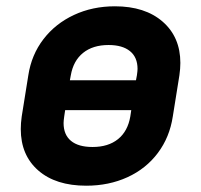

<svg xmlns="http://www.w3.org/2000/svg" viewBox="-20 -580 640 610"><path d="M46 -170Q46 -189 49 -210L70 -341Q80 -406 118 -455.5Q156 -505 215 -532.5Q274 -560 345 -560Q441 -560 497 -511Q553 -462 553 -380Q553 -362 550 -341L529 -210Q519 -144 481.5 -94Q444 -44 385 -17Q326 10 254 10Q157 10 101.5 -38.5Q46 -87 46 -170ZM202 -325H412L415 -341Q417 -355 417 -361Q417 -398 393 -417.5Q369 -437 325 -437Q275 -437 244 -412Q213 -387 205 -341ZM394 -210 397 -230H187L184 -210Q182 -196 182 -189Q182 -152 205.5 -132.5Q229 -113 274 -113Q324 -113 355 -138Q386 -163 394 -210Z"/></svg>

Font: JetBrains Mono Extra Bold
Style: Italic
Weight: 800
Italic angle: -9°
Monospace: yes
Designer: Philipp Nurullin, Konstantin Bulenkov
Foundry: JetBrains
Version: 2.002